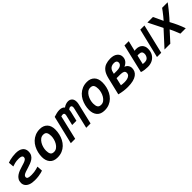

<svg xmlns="http://www.w3.org/2000/svg" viewBox="352 -1875 3227 3227"><g transform="rotate(-45 1965.5 -262.0)"><path d="M239 14Q172 14 127.5 -3.5Q83 -21 61.5 -51.5Q40 -82 40 -119Q40 -163 58.5 -194Q77 -225 107.5 -246Q138 -267 174 -281Q210 -295 246 -305Q284 -316 315 -327Q346 -338 364 -353Q382 -368 382 -391Q382 -407 373 -416.5Q364 -426 344.5 -431Q325 -436 295 -436Q247 -436 209 -426.5Q171 -417 145 -407L137 -504Q158 -513 190 -520.5Q222 -528 258.5 -533Q295 -538 330 -538Q416 -538 460.5 -502.5Q505 -467 505 -405Q505 -357 486.5 -325.5Q468 -294 438 -274Q408 -254 373 -241Q338 -228 306 -218Q264 -206 232 -194.5Q200 -183 182 -169Q164 -155 164 -133Q164 -108 187.5 -98.5Q211 -89 263 -89Q296 -89 325.5 -93Q355 -97 381.5 -104Q408 -111 430 -118L436 -17Q421 -11 393.5 -4Q366 3 327.5 8.5Q289 14 239 14Z M779 14Q688 14 642 -38.5Q596 -91 596 -179Q596 -230 608.5 -281.5Q621 -333 645 -379Q669 -425 706 -460.5Q743 -496 792.5 -517Q842 -538 904 -538Q986 -538 1035 -488.5Q1084 -439 1084 -345Q1084 -294 1072 -242Q1060 -190 1036 -144Q1012 -98 975.5 -62.5Q939 -27 890 -6.5Q841 14 779 14ZM803 -95Q840 -95 868.5 -116Q897 -137 917.5 -171Q938 -205 948.5 -244Q959 -283 959 -318Q959 -370 942 -400Q925 -430 876 -430Q839 -430 810.5 -408.5Q782 -387 762 -353.5Q742 -320 731.5 -281Q721 -242 721 -206Q721 -154 738 -124.5Q755 -95 803 -95Z M1105 0 1226 -504Q1265 -517 1299 -524.5Q1333 -532 1364 -532Q1394 -532 1419 -523Q1444 -514 1459 -493Q1486 -513 1514.5 -522.5Q1543 -532 1568 -532Q1611 -532 1639.5 -504.5Q1668 -477 1668 -421Q1668 -408 1666 -393Q1664 -378 1660 -363L1574 0H1471L1558 -371Q1560 -379 1561 -387.5Q1562 -396 1562 -401Q1562 -420 1553.5 -429.5Q1545 -439 1529 -439Q1518 -439 1506.5 -433Q1495 -427 1484 -417Q1484 -391 1477 -363L1438 -200H1337L1377 -368Q1379 -376 1381 -385.5Q1383 -395 1383 -404Q1383 -418 1376 -428Q1369 -438 1351 -438Q1341 -438 1331 -436Q1321 -434 1311 -432L1209 0Z M1899 14Q1808 14 1762 -38.5Q1716 -91 1716 -179Q1716 -230 1728.5 -281.5Q1741 -333 1765 -379Q1789 -425 1826 -460.5Q1863 -496 1912.5 -517Q1962 -538 2024 -538Q2106 -538 2155 -488.5Q2204 -439 2204 -345Q2204 -294 2192 -242Q2180 -190 2156 -144Q2132 -98 2095.5 -62.5Q2059 -27 2010 -6.5Q1961 14 1899 14ZM1923 -95Q1960 -95 1988.5 -116Q2017 -137 2037.5 -171Q2058 -205 2068.5 -244Q2079 -283 2079 -318Q2079 -370 2062 -400Q2045 -430 1996 -430Q1959 -430 1930.5 -408.5Q1902 -387 1882 -353.5Q1862 -320 1851.5 -281Q1841 -242 1841 -206Q1841 -154 1858 -124.5Q1875 -95 1923 -95Z M2451 11Q2403 11 2353 4.5Q2303 -2 2250 -16L2324 -325Q2345 -412 2382 -457.5Q2419 -503 2469.5 -520.5Q2520 -538 2579 -538Q2661 -538 2706 -501.5Q2751 -465 2751 -408Q2751 -359 2723 -324Q2695 -289 2650 -271Q2687 -258 2707 -229Q2727 -200 2727 -164Q2727 -127 2712 -95.5Q2697 -64 2664.5 -40Q2632 -16 2579 -2.5Q2526 11 2451 11ZM2472 -86Q2505 -86 2536 -94Q2567 -102 2587 -120.5Q2607 -139 2607 -172Q2607 -203 2582 -216Q2557 -229 2507 -229H2421L2389 -93Q2405 -90 2428 -88Q2451 -86 2472 -86ZM2441 -313H2510Q2552 -313 2579.5 -322.5Q2607 -332 2620.5 -349.5Q2634 -367 2634 -390Q2634 -414 2617.5 -427.5Q2601 -441 2569 -441Q2535 -441 2510 -429.5Q2485 -418 2469 -394Q2453 -370 2446 -332Z M2927 10Q2892 10 2854.5 5Q2817 0 2783 -12L2904 -524H3006L2961 -339Q2970 -342 2980.5 -343Q2991 -344 2999 -344Q3068 -344 3107 -306.5Q3146 -269 3146 -204Q3146 -139 3118.5 -91Q3091 -43 3042 -16.5Q2993 10 2927 10ZM2944 -83Q2997 -83 3021 -115Q3045 -147 3045 -188Q3045 -218 3027.5 -234.5Q3010 -251 2967 -251Q2962 -251 2955 -250.5Q2948 -250 2939 -249L2901 -87Q2910 -85 2920 -84Q2930 -83 2944 -83ZM3153 0 3280 -524H3379L3254 0Z M3332 0 3577 -268 3449 -524H3581L3662 -351Q3688 -380 3712.5 -410.5Q3737 -441 3759.5 -470.5Q3782 -500 3799 -524H3931Q3917 -504 3898 -479.5Q3879 -455 3857 -427.5Q3835 -400 3811.5 -372Q3788 -344 3764.5 -317Q3741 -290 3718 -266Q3756 -196 3785 -132Q3814 -68 3837 0H3709Q3691 -49 3671 -94Q3651 -139 3632 -178L3470 0Z"/></g></svg>

Font: Ubuntu Sans Mono SemiBold
Style: Italic
Weight: 600
Italic angle: -13.5°
Monospace: yes
Designer: Dalton Maag Ltd
Foundry: Dalton Maag Ltd
Version: Version 1.006